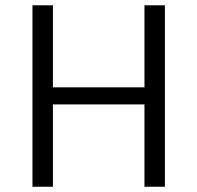

<svg xmlns="http://www.w3.org/2000/svg" viewBox="-20 -710 750 730"><path d="M103.5 0ZM103.5 0ZM606.9 0H529.3V-313H181.2V0H103.5V-689.9H181.2V-377.9H529.3V-689.9H606.9Z"/></svg>

Font: Acari Sans
Style: Regular
Weight: 400
Designer: Alfredo Marco Pradil and Stefan Peev
Foundry: Hanken Design Co.
Version: Version 1.045;February 4, 2021;FontCreator 13.0.0.2655 64-bi